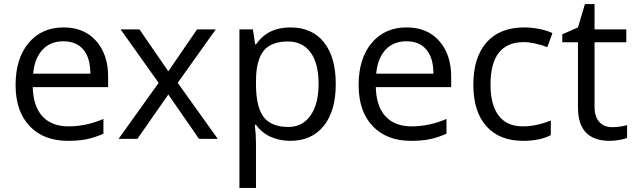

<svg xmlns="http://www.w3.org/2000/svg" viewBox="-20 -679 3108 939"><path d="M312 9.8Q193.4 9.8 124.8 -62.5Q56.2 -134.8 56.2 -263.2Q56.2 -392.6 119.9 -468.8Q183.6 -544.9 291 -544.9Q391.6 -544.9 450.2 -478.8Q508.8 -412.6 508.8 -304.2V-252.9H140.1Q142.6 -158.7 187.7 -109.9Q232.9 -61 314.9 -61Q401.4 -61 485.8 -97.2V-24.9Q442.9 -6.3 404.5 1.7Q366.2 9.8 312 9.8ZM290 -477.1Q225.6 -477.1 187.3 -435.1Q148.9 -393.1 142.1 -318.8H421.9Q421.9 -395.5 387.7 -436.3Q353.5 -477.1 290 -477.1Z M755.9 -273.9 569.8 -535.2H662.1L803.2 -330.1L943.8 -535.2H1035.2L849.1 -273.9L1044.9 0H953.1L803.2 -216.8L651.9 0H560.1Z M1399.9 9.8Q1347.7 9.8 1304.4 -9.5Q1261.2 -28.8 1231.9 -68.8H1226.1Q1231.9 -22 1231.9 20V240.2H1150.9V-535.2H1216.8L1228 -461.9H1231.9Q1263.2 -505.9 1304.7 -525.4Q1346.2 -544.9 1399.9 -544.9Q1506.3 -544.9 1564.2 -472.2Q1622.1 -399.4 1622.1 -268.1Q1622.1 -136.2 1563.2 -63.2Q1504.4 9.8 1399.9 9.8ZM1388.2 -476.1Q1306.2 -476.1 1269.5 -430.7Q1232.9 -385.3 1231.9 -286.1V-268.1Q1231.9 -155.3 1269.5 -106.7Q1307.1 -58.1 1390.1 -58.1Q1459.5 -58.1 1498.8 -114.3Q1538.1 -170.4 1538.1 -269Q1538.1 -369.1 1498.8 -422.6Q1459.5 -476.1 1388.2 -476.1Z M1989.7 9.8Q1871.1 9.8 1802.5 -62.5Q1733.9 -134.8 1733.9 -263.2Q1733.9 -392.6 1797.6 -468.8Q1861.3 -544.9 1968.8 -544.9Q2069.3 -544.9 2127.9 -478.8Q2186.5 -412.6 2186.5 -304.2V-252.9H1817.9Q1820.3 -158.7 1865.5 -109.9Q1910.6 -61 1992.7 -61Q2079.1 -61 2163.6 -97.2V-24.9Q2120.6 -6.3 2082.3 1.7Q2043.9 9.8 1989.7 9.8ZM1967.8 -477.1Q1903.3 -477.1 1865 -435.1Q1826.7 -393.1 1819.8 -318.8H2099.6Q2099.6 -395.5 2065.4 -436.3Q2031.2 -477.1 1967.8 -477.1Z M2538.6 9.8Q2422.4 9.8 2358.6 -61.8Q2294.9 -133.3 2294.9 -264.2Q2294.9 -398.4 2359.6 -471.7Q2424.3 -544.9 2543.9 -544.9Q2582.5 -544.9 2621.1 -536.6Q2659.7 -528.3 2681.6 -517.1L2656.7 -448.2Q2629.9 -459 2598.1 -466.1Q2566.4 -473.1 2542 -473.1Q2378.9 -473.1 2378.9 -265.1Q2378.9 -166.5 2418.7 -113.8Q2458.5 -61 2536.6 -61Q2603.5 -61 2673.8 -89.8V-18.1Q2620.1 9.8 2538.6 9.8Z M2973.6 -57.1Q2995.1 -57.1 3015.1 -60.3Q3035.2 -63.5 3046.9 -66.9V-4.9Q3033.7 1.5 3008.1 5.6Q2982.4 9.8 2961.9 9.8Q2806.6 9.8 2806.6 -153.8V-472.2H2730V-511.2L2806.6 -544.9L2840.8 -659.2H2887.7V-535.2H3043V-472.2H2887.7V-157.2Q2887.7 -108.9 2910.6 -83Q2933.6 -57.1 2973.6 -57.1Z"/></svg>

Font: f06896923
Style: Regular
Weight: 400
Foundry: Ascender Corporation
Version: Version 1.10